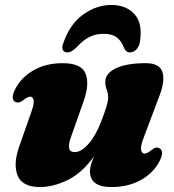

<svg xmlns="http://www.w3.org/2000/svg" viewBox="-20 -740 704 775"><path d="M623.5 -141.5Q645 -130.5 623.5 -88.5Q599.5 -42 548.8 -13.5Q498 15 429.5 15Q343 15 343 -49Q343 -62 347.8 -77Q352.5 -92 359.5 -108.5Q309.5 -40 251.5 -12.5Q193.5 15 142 15Q69.5 15 51 -31.5Q32.5 -78 58 -150L107 -289.5Q119 -323.5 115.5 -336.8Q112 -350 102 -350Q92.5 -350 77 -338Q65 -328.5 57.2 -326.8Q49.5 -325 42 -328.5Q20.5 -339.5 42 -381.5Q66 -428 115.8 -456.5Q165.5 -485 233 -485Q309 -485 325.5 -442.5Q342 -400 317.5 -331.5L268.5 -192.5Q243 -126 281.5 -126Q308 -126 337.2 -159.2Q366.5 -192.5 387 -246Q401 -282 408.8 -306.8Q416.5 -331.5 416.5 -347.5Q416.5 -364 410.8 -378Q405 -392 405 -410Q405 -444 448 -464.5Q491 -485 568.5 -485Q623.5 -485 635.2 -450.5Q647 -416 625 -357L558.5 -180.5Q546 -147 549.8 -133.5Q553.5 -120 563.5 -120Q573 -120 588.5 -132Q600.5 -142 608.2 -143.8Q616 -145.5 623.5 -141.5ZM398 -603.5Q367.5 -603.5 341.2 -590.8Q315 -578 288.5 -548.5Q268.5 -528.5 252 -528.5Q237.5 -528.5 233.2 -539.5Q229 -550.5 236 -567.5Q262.5 -643.5 316.2 -681.8Q370 -720 429.5 -720Q490 -720 523.8 -681.8Q557.5 -643.5 544 -567.5Q540.5 -550.5 529.8 -539.5Q519 -528.5 504.5 -528.5Q487.5 -528.5 480 -548.5Q469 -576.5 450 -590Q431 -603.5 398 -603.5Z"/></svg>

Font: Fraunces 9pt S000 Black
Style: Italic
Weight: 900
Italic angle: -16°
Version: Version 1.000; ttfautohint (v1.8.3)